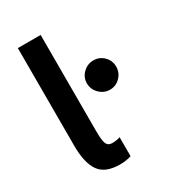

<svg xmlns="http://www.w3.org/2000/svg" viewBox="-199 -909 951 1054"><g transform="rotate(-30 277.0 -382.0)"><path d="M81.1 -179.7V-798.8H225.6V-187.5Q225.6 -130.9 234.4 -109.4Q243.2 -87.9 270 -87.9Q296.9 -87.9 320.3 -95.7V24.4Q289.1 35.2 249 35.2Q155.3 35.2 118.2 -18.1Q81.1 -71.3 81.1 -179.7ZM340.3 -375.5Q312.5 -403.3 312.5 -441.4Q312.5 -479.5 340.3 -506.3Q368.2 -533.2 406.2 -533.2Q444.3 -533.2 471.2 -506.3Q498 -479.5 498 -441.4Q498 -403.3 471.2 -375.5Q444.3 -347.7 406.2 -347.7Q368.2 -347.7 340.3 -375.5Z"/></g></svg>

Font: GenEi M Gothic v2 Bold
Style: Regular
Weight: 700
Version: Version 2.0